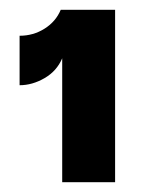

<svg xmlns="http://www.w3.org/2000/svg" viewBox="-20 -718 298 392"><path d="M107 -346V-599Q96 -573 71 -558.5Q46 -544 20 -544V-645Q48 -645 71 -659.5Q94 -674 104 -698H215V-346Z"/></svg>

Font: Parkinsans SemiBold
Style: Regular
Weight: 600
Designer: Red Stone, Indian Type Foundry
Foundry: Indian Type Foundry
Version: Version 1.000